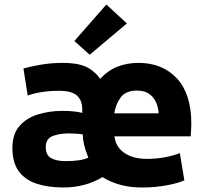

<svg xmlns="http://www.w3.org/2000/svg" viewBox="-20 -819 914 852"><path d="M261 13Q193 13 142 -4Q91 -21 63 -59.5Q35 -98 35 -162Q35 -224 66.5 -260Q98 -296 149 -311.5Q200 -327 257 -327Q286 -327 308.5 -324.5Q331 -322 345 -318V-335Q345 -373 322 -394.5Q299 -416 242 -416Q161 -416 103 -395L84 -515Q110 -523 158.5 -531.5Q207 -540 259 -540Q322 -540 359.5 -523.5Q397 -507 425 -469Q459 -507 502 -523.5Q545 -540 594 -540Q701 -540 765 -471Q829 -402 829 -270Q829 -257 828 -241.5Q827 -226 826 -214H488Q493 -168 531 -141Q569 -114 633 -114Q674 -114 713.5 -121.5Q753 -129 778 -140L798 -19Q774 -7 721.5 3Q669 13 613 13Q554 13 510 0Q466 -13 435 -33Q358 13 261 13ZM487 -316H684Q683 -341 673 -364Q663 -387 642.5 -402Q622 -417 588 -417Q537 -417 515 -386Q493 -355 487 -316ZM271 -104Q302 -104 327.5 -107.5Q353 -111 372 -119Q358 -155 353 -177.5Q348 -200 347 -223Q333 -225 314 -226Q295 -227 285 -227Q243 -227 213 -215Q183 -203 183 -166Q183 -131 206.5 -117.5Q230 -104 271 -104ZM378 -576 310 -637 452 -799 543 -715Z"/></svg>

Font: Ubuntu Sans ExtraBold
Style: Regular
Weight: 800
Designer: Dalton Maag Ltd
Foundry: Dalton Maag Ltd
Version: Version 1.006; ttfautohint (v1.8.4.7-5d5b)